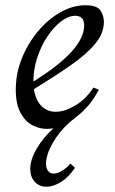

<svg xmlns="http://www.w3.org/2000/svg" viewBox="-20 -475 437 730"><path d="M192 -50Q225 -50 265.5 -73.5Q306 -97 335 -142L356 -134Q335 -96 316.5 -74.5Q298 -53 281 -39.5Q264 -26 246 -11Q205 25 180 69.5Q155 114 155 147Q155 164 162.5 174.5Q170 185 184 185Q199 185 216.5 174Q234 163 248 147L265 163Q240 200 211 217.5Q182 235 157 235Q129 235 112 216Q95 197 95 168Q95 131 120.5 88.5Q146 46 182 14V13Q177 14 169.5 14.5Q162 15 157 15Q130 15 103 1Q76 -13 58 -46Q40 -79 40 -134Q40 -196 63 -253Q86 -310 124.5 -356Q163 -402 210 -428.5Q257 -455 305 -455Q349 -455 362 -435Q375 -415 375 -392Q375 -348 341 -307.5Q307 -267 247 -225.5Q187 -184 109 -136Q115 -95 137 -72.5Q159 -50 192 -50ZM107 -166V-165Q300 -285 300 -378Q300 -415 266 -415Q240 -415 212 -393.5Q184 -372 160 -336Q136 -300 121.5 -255.5Q107 -211 107 -166Z"/></svg>

Font: Bona Nova SC
Style: Italic
Weight: 400
Italic angle: -4°
Designer: Mateusz Machalski
Foundry: Capitalics
Version: Version 4.001; ttfautohint (v1.8.4.7-5d5b)